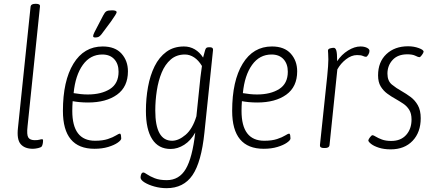

<svg xmlns="http://www.w3.org/2000/svg" viewBox="-20 -772 2277 1004"><path d="M152 6Q109 6 88 -18.5Q67 -43 74 -104L140 -738Q142 -752 165 -752H169Q191 -752 189 -738L124 -111Q119 -67 128 -53Q137 -39 162 -39Q178 -39 186.5 -41.5Q195 -44 200 -44Q206 -44 205 -35Q205 -27 203 -18.5Q201 -10 198 -6Q194 -1 179 2.5Q164 6 152 6Z M474 6Q309 6 309 -192Q309 -349 364 -439Q419 -529 517 -529Q582 -529 615.5 -491.5Q649 -454 649 -399Q649 -318 592 -277Q535 -236 440 -236Q417 -236 396 -238Q375 -240 360 -243Q358 -217 358 -192Q358 -36 477 -36Q517 -36 544 -45Q571 -54 586 -63.5Q601 -73 607 -73Q611 -73 612.5 -64.5Q614 -56 614 -48Q614 -39 595.5 -26Q577 -13 545.5 -3.5Q514 6 474 6ZM439 -278Q510 -278 555 -306.5Q600 -335 600 -397Q600 -438 577.5 -462.5Q555 -487 515 -487Q452 -487 413 -432.5Q374 -378 365 -285Q383 -282 401.5 -280Q420 -278 439 -278ZM478 -576Q467 -576 467 -583Q467 -589 473 -601.5Q479 -614 483 -621L520 -692Q528 -708 536.5 -713Q545 -718 566 -718Q590 -718 590 -708Q590 -701 560 -659L510 -592Q502 -582 495 -579Q488 -576 478 -576Z M851 212Q819 212 788 203.5Q757 195 736 182Q715 169 715 156Q715 148 718.5 139Q722 130 730 130Q735 130 749.5 140Q764 150 789 160Q814 170 852 170Q917 170 951.5 111.5Q986 53 1001 -79Q978 -37 943.5 -15Q909 7 872 7Q809 7 776 -44Q743 -95 743 -192Q743 -257 754 -317.5Q765 -378 788.5 -425.5Q812 -473 850 -501Q888 -529 942 -529Q973 -529 998.5 -514Q1024 -499 1042 -471Q1047 -492 1053 -511Q1056 -520 1060.5 -522.5Q1065 -525 1074 -525H1077Q1095 -525 1094 -511L1049 -79Q1033 76 986.5 144Q940 212 851 212ZM880 -36Q914 -36 950.5 -67Q987 -98 1007 -164L1028 -367Q1030 -382 1032 -397.5Q1034 -413 1036 -427Q1018 -457 995 -472Q972 -487 947 -487Q903 -487 873 -461Q843 -435 825.5 -392.5Q808 -350 800 -298Q792 -246 792 -194Q792 -36 880 -36Z M1359 6Q1194 6 1194 -192Q1194 -349 1249 -439Q1304 -529 1402 -529Q1467 -529 1500.5 -491.5Q1534 -454 1534 -399Q1534 -318 1477 -277Q1420 -236 1325 -236Q1302 -236 1281 -238Q1260 -240 1245 -243Q1243 -217 1243 -192Q1243 -36 1362 -36Q1402 -36 1429 -45Q1456 -54 1471 -63.5Q1486 -73 1492 -73Q1496 -73 1497.5 -64.5Q1499 -56 1499 -48Q1499 -39 1480.5 -26Q1462 -13 1430.5 -3.5Q1399 6 1359 6ZM1324 -278Q1395 -278 1440 -306.5Q1485 -335 1485 -397Q1485 -438 1462.5 -462.5Q1440 -487 1400 -487Q1337 -487 1298 -432.5Q1259 -378 1250 -285Q1268 -282 1286.5 -280Q1305 -278 1324 -278Z M1673 2Q1652 2 1653 -13L1691 -373Q1694 -402 1695.5 -425Q1697 -448 1697 -461Q1697 -481 1696 -492Q1695 -503 1695 -507Q1695 -516 1706 -519Q1717 -522 1725 -522Q1734 -522 1738.5 -508.5Q1743 -495 1743 -452Q1766 -487 1800 -508Q1834 -529 1865 -529Q1885 -529 1899 -522Q1913 -515 1912 -505Q1912 -496 1905.5 -485.5Q1899 -475 1894 -475Q1887 -475 1877.5 -479.5Q1868 -484 1847 -484Q1818 -484 1789.5 -462Q1761 -440 1744 -409L1703 -12Q1701 2 1679 2Z M2023 9Q1988 9 1961.5 0.5Q1935 -8 1920.5 -19.5Q1906 -31 1906 -38Q1907 -44 1915 -54.5Q1923 -65 1928 -65Q1933 -65 1945 -57.5Q1957 -50 1977 -42.5Q1997 -35 2026 -35Q2076 -35 2104 -66.5Q2132 -98 2132 -147Q2132 -178 2120 -197.5Q2108 -217 2088.5 -230Q2069 -243 2048 -255Q2026 -267 2005 -282.5Q1984 -298 1970.5 -320.5Q1957 -343 1957 -378Q1957 -448 2000.5 -489Q2044 -530 2114 -530Q2144 -530 2170 -520.5Q2196 -511 2195 -501Q2194 -495 2186 -484Q2178 -473 2173 -473Q2167 -473 2152 -480.5Q2137 -488 2110 -488Q2060 -488 2033 -458.5Q2006 -429 2006 -387Q2006 -349 2029 -330Q2052 -311 2081 -295Q2104 -282 2127 -265Q2150 -248 2165 -221.5Q2180 -195 2180 -154Q2180 -80 2137.5 -35.5Q2095 9 2023 9Z"/></svg>

Font: Asap Condensed Condensed ExtraLight
Style: Italic
Weight: 200
Width: 3
Italic angle: -6°
Designer: Pablo Cosgaya
Foundry: Omnibus-Type
Version: Version 3.001; ttfautohint (v1.8.4.7-5d5b)